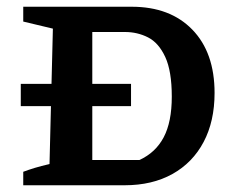

<svg xmlns="http://www.w3.org/2000/svg" viewBox="-20 -550 702 570"><path d="M371 -530Q485 -530 551 -462Q617 -394 617 -274Q617 -190 584.5 -128.5Q552 -67 492 -33.5Q432 0 350 0H49V-40Q65 -46 83 -51.5Q101 -57 127 -63L137 -465L49 -486V-530ZM394 -75Q442 -97 466 -142.5Q490 -188 490 -263Q490 -339 470.5 -381Q451 -423 419.5 -439Q388 -455 351 -455H254V-75ZM41.7 -301H369V-235H41.7Z"/></svg>

Font: Piazzolla SC SemiBold
Style: Regular
Weight: 600
Designer: Juan Pablo del Peral
Foundry: Huerta Tipografica
Version: Version 1.330